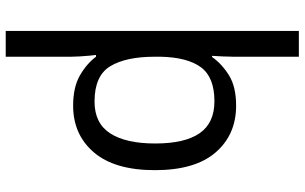

<svg xmlns="http://www.w3.org/2000/svg" viewBox="-212 -588 1040 655"><g transform="rotate(90 307.5 -260.0)"><path d="M560 -269Q560 -132 499.5 -61Q439 10 340 10Q277 10 237 -13Q197 -36 173 -68H167Q168 -61 169.5 -45Q171 -29 172 -12Q173 5 173 16V240H85V-760H173V-536Q173 -522 172 -499.5Q171 -477 170 -464H174Q198 -498 237 -522Q276 -546 340 -546Q439 -546 499.5 -476Q560 -406 560 -269ZM469 -270Q469 -371 434 -421.5Q399 -472 325 -472Q243 -472 209 -426Q175 -380 173 -288V-269Q173 -170 205.5 -116.5Q238 -63 326 -63Q400 -63 434.5 -116.5Q469 -170 469 -270Z"/></g></svg>

Font: Noto Sans Nabataean
Style: Regular
Weight: 400
Designer: Monotype Design Team
Foundry: Monotype Imaging Inc.
Version: Version 2.001; ttfautohint (v1.8.4.7-5d5b)